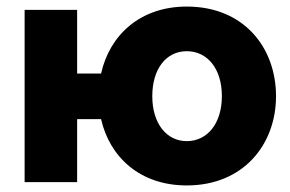

<svg xmlns="http://www.w3.org/2000/svg" viewBox="-20 -555 885 585"><path d="M549 10C722 10 821 -115 821 -262C821 -409 724 -535 549 -535C407 -535 314 -448 288 -331H215V-525H55V0H215V-192H288C314 -77 406 10 549 10ZM549 -125C488 -125 444 -178 444 -262C444 -346 487 -399 549 -399C611 -399 656 -347 656 -262C656 -179 612 -125 549 -125Z"/></svg>

Font: FIGSv2-sans-serif ExtraBold
Style: Regular
Weight: 800
Designer: Matt McInerney, Pablo Impallari, Rodrigo Fuenzalida,Mirko Velimirovic
Foundry: Matt McInerney, Pablo Impallari, Rodrigo Fuenzalida
Version: Version 4.021;hotconv 1.0.109;makeotfexe 2.5.65596